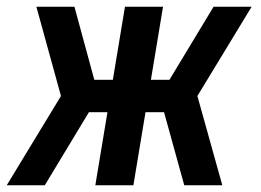

<svg xmlns="http://www.w3.org/2000/svg" viewBox="-36 -550 776 570"><path d="M-16 0H97L228 -217H283L247 0H360L396 -217H451L511 0H624L550 -265L711 -530H598L467 -313H412L448 -530H335L299 -313H244L185 -530H72L145 -265Z"/></svg>

Font: Iosevka Sparkle SmBdObl
Style: Regular
Weight: 600
Italic angle: -9°
Designer: Belleve Invis
Foundry: Belleve Invis
Version: Version 4.5.0; ttfautohint (v1.8.3)